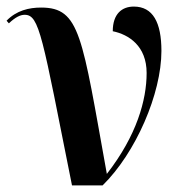

<svg xmlns="http://www.w3.org/2000/svg" viewBox="-27 -564 552 584"><path d="M192 0H285C386 -99 464 -279 464 -409C464 -496 438 -544 380 -544C344 -544 316 -522 316 -469C365 -459 419 -424 419 -342C419 -260 389 -152 298 -35C222 -456 217 -541 98 -541C61 -541 23 -532 -7 -501L0 -493C20 -512 35 -519 48 -519C93 -519 101 -456 192 0Z"/></svg>

Font: Noto Serif Display SemiCondensed SemiBold
Style: Regular
Weight: 600
Width: 4
Designer: Monotype Design Team
Foundry: Monotype Imaging Inc.
Version: Version 2.009